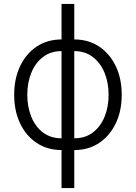

<svg xmlns="http://www.w3.org/2000/svg" viewBox="-20 -748 687 972"><path d="M291.5 11.7Q220.7 11.7 166.5 -23.9Q112.3 -59.6 82 -122.8Q51.8 -186 51.8 -268.1Q51.8 -350.6 82.3 -414.1Q112.8 -477.5 166.7 -512.9Q220.7 -548.3 291.5 -548.3H356Q427.2 -548.3 481.2 -512.7Q535.2 -477.1 565.7 -413.8Q596.2 -350.6 596.2 -268.1Q596.2 -186 565.7 -122.8Q535.2 -59.6 481.2 -23.9Q427.2 11.7 356 11.7ZM291.5 -47.9H356Q411.6 -47.9 450.4 -77.6Q489.3 -107.4 509.5 -157.2Q529.8 -207 529.8 -268.1Q529.8 -329.6 509.3 -379.4Q488.8 -429.2 450 -459.2Q411.1 -489.3 356 -489.3H291.5Q236.3 -489.3 197.5 -459.2Q158.7 -429.2 138.4 -379.4Q118.2 -329.6 118.2 -268.1Q118.2 -207 138.4 -157Q158.7 -106.9 197.5 -77.4Q236.3 -47.9 291.5 -47.9ZM291.5 204.1V-728H356V204.1Z"/></svg>

Font: Inter 17pt Light
Style: Regular
Weight: 300
Version: Version 4.001;git-66647c0bb